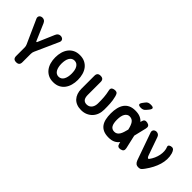

<svg xmlns="http://www.w3.org/2000/svg" viewBox="66 -1731 2867 2867"><g transform="rotate(45 1500.0 -297.5)"><path d="M300 190Q266 190 250 173.5Q234 157 234 124V-55Q234 -70 231 -83.5Q228 -97 222 -110L54 -485Q47 -501 49 -515Q51 -529 58.5 -538.5Q66 -548 79.5 -554Q93 -560 108 -560Q132 -560 149 -548.5Q166 -537 178 -510L289 -251Q295 -238 300 -238Q305 -238 311 -251L422 -510Q434 -537 451 -548.5Q468 -560 492 -560Q507 -560 520.5 -554Q534 -548 541.5 -538.5Q549 -529 551 -515Q553 -501 546 -485L378 -110Q372 -97 369 -83.5Q366 -70 366 -55V124Q366 157 350 173.5Q334 190 300 190Z M900 10Q839 10 794.5 -12.5Q750 -35 720 -74Q690 -113 675.5 -165Q661 -217 661 -275Q661 -334 675.5 -385.5Q690 -437 719.5 -476Q749 -515 794 -537.5Q839 -560 900 -560Q961 -560 1006 -537.5Q1051 -515 1080.5 -476.5Q1110 -438 1124.5 -386Q1139 -334 1139 -275Q1139 -217 1124.5 -165Q1110 -113 1080.5 -74Q1051 -35 1006 -12.5Q961 10 900 10ZM900 -105Q927 -105 947.5 -118Q968 -131 981 -154.5Q994 -178 1000.5 -209Q1007 -240 1007 -275Q1007 -311 1001 -342Q995 -373 981.5 -396Q968 -419 948 -432Q928 -445 900 -445Q872 -445 852 -432Q832 -419 818.5 -395.5Q805 -372 799 -341Q793 -310 793 -275Q793 -240 799.5 -209Q806 -178 819 -154.5Q832 -131 852.5 -118Q873 -105 900 -105Z M1269 -494Q1269 -527 1285 -543.5Q1301 -560 1335 -560Q1369 -560 1385 -543.5Q1401 -527 1401 -494V-221Q1401 -197 1405.5 -176.5Q1410 -156 1420 -140.5Q1430 -125 1447.5 -116.5Q1465 -108 1490 -108Q1519 -108 1540 -120Q1561 -132 1574 -151Q1587 -170 1593 -193.5Q1599 -217 1599 -241Q1599 -275 1598.5 -306.5Q1598 -338 1595.5 -368Q1593 -398 1588.5 -428.5Q1584 -459 1576 -494Q1575 -498 1574.5 -501.5Q1574 -505 1574 -509Q1574 -537 1596 -548.5Q1618 -560 1642 -560Q1676 -560 1688.5 -542Q1701 -524 1708 -494Q1717 -460 1721.5 -429Q1726 -398 1728 -367.5Q1730 -337 1730.5 -305.5Q1731 -274 1731 -240Q1731 -187 1714.5 -141.5Q1698 -96 1666.5 -62.5Q1635 -29 1590.5 -9.5Q1546 10 1490 10Q1437 10 1396 -6Q1355 -22 1327 -52Q1299 -82 1284 -124.5Q1269 -167 1269 -220Z M2175 -679Q2160 -661 2141.5 -653Q2123 -645 2100 -645Q2055 -645 2046 -662.5Q2037 -680 2064 -716L2089 -749Q2106 -771 2125.5 -778Q2145 -785 2172 -785Q2218 -785 2225.5 -767.5Q2233 -750 2205 -715ZM2371 -68Q2378 -36 2366.5 -18Q2355 0 2323.5 7Q2292 14 2273.5 2.5Q2255 -9 2248 -41L2242 -67Q2242 -66 2241 -66Q2214 -30 2173 -10Q2132 10 2070 10Q2004 10 1959.5 -10Q1915 -30 1888.5 -66.5Q1862 -103 1850.5 -154.5Q1839 -206 1839 -270Q1839 -334 1851.5 -387Q1864 -440 1891 -478.5Q1918 -517 1962 -538.5Q2006 -560 2070 -560Q2132 -560 2173 -542.5Q2214 -525 2242 -493Q2242 -492 2243 -491L2247 -509Q2254 -541 2272.5 -552.5Q2291 -564 2322.5 -557Q2354 -550 2365.5 -532Q2377 -514 2370 -482L2322 -282ZM2195 -283Q2187 -320 2177 -347Q2166 -378 2151.5 -398Q2137 -418 2117 -428Q2097 -438 2070 -438Q2047 -438 2028.5 -426Q2010 -414 1997 -392.5Q1984 -371 1977.5 -339.5Q1971 -308 1971 -270Q1971 -232 1976.5 -202.5Q1982 -173 1993.5 -153Q2005 -133 2024 -122.5Q2043 -112 2070 -112Q2097 -112 2117 -124.5Q2137 -137 2151.5 -160.5Q2166 -184 2176 -216Q2186 -247 2195 -283Z M2615 -55 2461 -490Q2456 -506 2459 -519Q2462 -532 2470 -541Q2478 -550 2490.5 -555Q2503 -560 2515 -560Q2540 -560 2556.5 -547.5Q2573 -535 2581 -513L2682 -226Q2692 -197 2704 -189.5Q2716 -182 2726 -195Q2753 -231 2771 -271.5Q2789 -312 2797.5 -354Q2806 -396 2803.5 -436.5Q2801 -477 2786 -513Q2782 -524 2785.5 -532.5Q2789 -541 2797.5 -547Q2806 -553 2818 -556.5Q2830 -560 2842 -560Q2867 -560 2881.5 -541Q2896 -522 2906 -490Q2921 -436 2919 -381Q2917 -326 2900.5 -270.5Q2884 -215 2855.5 -160Q2827 -105 2788 -51Q2769 -24 2751.5 -7Q2734 10 2700 10Q2666 10 2646.5 -6.5Q2627 -23 2615 -55Z"/></g></svg>

Font: Maple Mono NL
Style: Bold
Weight: 700
Monospace: yes
Designer: subframe7536
Version: Version 7.000